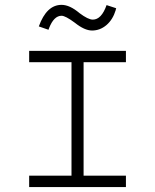

<svg xmlns="http://www.w3.org/2000/svg" viewBox="-20 -755 626 775"><path d="M97.7 -549.8H488.3V-503.9H317.4V-45.9H488.3V0H97.7V-45.9H268.6V-503.9H97.7ZM410.2 -734.4 449.2 -721.7Q447.3 -719.7 447.3 -714.8Q435.5 -675.8 409.7 -653.8Q383.8 -631.8 351.6 -631.8Q321.3 -631.8 282.2 -663.1Q244.1 -691.4 228.5 -691.4Q197.3 -691.4 177.7 -640.6L175.8 -634.8L136.7 -648.4Q168 -735.4 228.5 -735.4Q261.7 -735.4 300.8 -702.1Q335.9 -675.8 354.5 -675.8Q389.6 -675.8 410.2 -734.4Z"/></svg>

Font: Thabit
Style: Regular
Weight: 500
Designer: Regenerated by Nadim Shaikli
Foundry: MAK Alagha
Version: 0.01